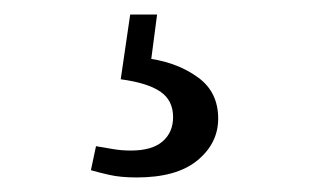

<svg xmlns="http://www.w3.org/2000/svg" viewBox="-20 -23 440 264"><path d="M146 86 159 -3H196L188 58Q226 64 253 84Q280 104 280 140Q280 174 251.5 197.5Q223 221 168 221Q146 221 130.5 217.5Q115 214 105 211L112 178Q124 180 135.5 182Q147 184 160 184Q189 184 203.5 171.5Q218 159 218 138Q218 115 200.5 103Q183 91 146 86Z"/></svg>

Font: Source Serif 4
Style: Regular
Weight: 400
Designer: Frank Grießhammer
Foundry: Adobe
Version: Version 4.005;hotconv 1.1.0;makeotfexe 2.6.0